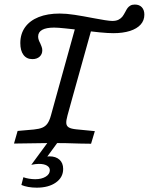

<svg xmlns="http://www.w3.org/2000/svg" viewBox="-20 -643 667 860"><path d="M71 -450Q71 -491.1 92.3 -521Q113.7 -550.8 153.2 -566.5Q192.7 -582.3 247.6 -582.3Q277.4 -582.3 314.1 -576.6Q350.8 -571 400.8 -561.3Q426.6 -556.5 449.2 -552.8Q471.8 -549.2 483.1 -549.2Q500 -549.2 510.9 -554.8Q521.8 -560.5 527.8 -568.1Q533.9 -575.8 541.1 -589.5Q546.8 -600.8 551.6 -607.3Q556.5 -613.7 564.1 -618.1Q571.8 -622.6 583.9 -622.6Q604 -622.6 615.3 -610.5Q626.6 -598.4 626.6 -577.4Q626.6 -551.6 610.1 -533.1Q593.5 -514.5 562.1 -504.4Q530.6 -494.4 487.1 -494.4Q464.5 -494.4 427 -498Q389.5 -501.6 344.4 -508.1Q308.1 -512.1 273.8 -515.7Q239.5 -519.4 222.6 -519.4Q187.1 -519.4 169 -509.3Q150.8 -499.2 150.8 -479Q150.8 -471.8 153.6 -463.7Q156.5 -455.6 160.5 -448.4Q163.7 -441.1 166.5 -433.5Q169.4 -425.8 169.4 -417.7Q169.4 -400 157.3 -389.1Q145.2 -378.2 125 -378.2Q99.2 -378.2 85.1 -397.2Q71 -416.1 71 -450ZM322.6 -538.7 394.4 -528.2 303.2 -201.6H229ZM42.7 0 58.9 -56.5 131.5 -62.9Q155.6 -65.3 169.8 -71.4Q183.9 -77.4 192.7 -89.9Q201.6 -102.4 208.1 -125.8L229 -201.6H303.2L282.3 -125.8Q275.8 -102.4 277 -90.3Q278.2 -78.2 288.3 -72.2Q298.4 -66.1 321.8 -63.7L404.8 -55.6L387.9 0.8Q362.9 0.8 337.1 0Q275.8 -2.4 205.6 -2.4H210.5Q171 -2.4 42.7 0ZM75.8 185.5 84.7 150.8Q95.2 154.8 109.7 157.3Q124.2 159.7 137.9 159.7Q166.1 159.7 184.7 148.4Q203.2 137.1 203.2 119.4Q203.2 106.5 190.3 98.8Q177.4 91.1 154 91.1Q140.3 91.1 120.2 95.2L207.3 -23.4H251.6L191.9 58.1Q195.2 58.1 196.8 57.7Q198.4 57.3 201.6 57.3Q229.8 57.3 246.4 72.2Q262.9 87.1 262.9 113.7Q262.9 151.6 230.2 174.6Q197.6 197.6 144.4 197.6Q124.2 197.6 106.5 194.4Q88.7 191.1 75.8 185.5Z"/></svg>

Font: Playfair Micro SmCond SmLight
Style: Italic
Weight: 360
Width: 4
Italic angle: -15.6°
Designer: Claus Eggers Sørensen
Foundry: Claus Eggers Sørensen
Version: Version 2.203;Glyphs 3.3 (3326)